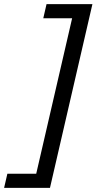

<svg xmlns="http://www.w3.org/2000/svg" viewBox="-42 -770 465 925"><path d="M-22.2 135H198.8L403.2 -750H182.2L166.5 -682H305.5L132.5 67H-6.5Z"/></svg>

Font: Cabin Condensed
Style: Regular
Weight: 400
Italic angle: -13°
Designer: Pablo Impallari
Foundry: Pablo Impallari. www.impallari.com Igino Marini. www.ikern.com
Version: Version 1.006